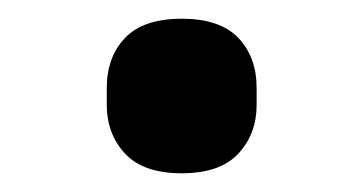

<svg xmlns="http://www.w3.org/2000/svg" viewBox="-20 -406 389 205"><path d="M174 -221Q133 -221 113.5 -242Q94 -263 94 -294V-312Q94 -345 113.5 -365.5Q133 -386 174 -386Q215 -386 234.5 -365.5Q254 -345 254 -312V-294Q254 -263 234.5 -242Q215 -221 174 -221Z"/></svg>

Font: IBM Plex Sans SemiBold
Style: Regular
Weight: 600
Designer: Mike Abbink, Paul van der Laan, Pieter van Rosmalen
Foundry: Bold Monday
Version: Version 3.201